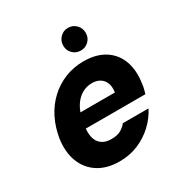

<svg xmlns="http://www.w3.org/2000/svg" viewBox="-170 -855 952 998"><g transform="rotate(-30 305.5 -356.0)"><path d="M264 12Q188 12 136.5 -21Q85 -54 62.5 -112.5Q40 -171 51 -248Q61 -310 87 -362Q113 -414 154 -452.5Q195 -491 247 -512Q299 -533 359 -533Q435 -533 485.5 -500.5Q536 -468 556.5 -410.5Q577 -353 565 -279Q564 -266 560.5 -252Q557 -238 553 -224H152L168 -311H420Q425 -344 416 -366.5Q407 -389 387.5 -401Q368 -413 340 -413Q308 -413 280 -397Q252 -381 231.5 -349Q211 -317 202 -268L197 -238Q191 -200 198 -171.5Q205 -143 226.5 -126.5Q248 -110 284 -110Q319 -110 340 -121.5Q361 -133 376 -152H530Q507 -106 467 -68.5Q427 -31 375.5 -9.5Q324 12 264 12ZM376 -588Q348 -588 328.5 -607.5Q309 -627 309 -655Q309 -684 328.5 -704Q348 -724 376 -724Q405 -724 424.5 -704Q444 -684 444 -655Q444 -627 424.5 -607.5Q405 -588 376 -588Z"/></g></svg>

Font: DM Sans 10pt Black
Style: Italic
Weight: 900
Italic angle: -10°
Version: Version 4.004;gftools[0.9.30]